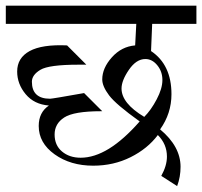

<svg xmlns="http://www.w3.org/2000/svg" viewBox="-20 -586 696 661"><path d="M656.2 -566.4V-503.9H503.9L500 -410.2Q535.2 -386.7 552.7 -349.6Q570.3 -312.5 570.3 -261.7Q570.3 -195.3 531.2 -140.6Q601.6 -82 601.6 -11.7Q601.6 23.4 589.8 54.7L535.2 19.5Q554.7 -15.6 554.7 -46.9Q554.7 -89.8 523.4 -121.1Q488.3 -74.2 429.7 -44.9Q371.1 -15.6 300.8 -15.6Q222.7 -15.6 168 -54.7Q113.3 -93.8 113.3 -152.3Q113.3 -199.2 148.4 -222.7Q97.7 -226.6 68.4 -261.7Q39.1 -296.9 39.1 -339.8Q39.1 -386.7 82 -410.2Q125 -433.6 210.9 -429.7L277.3 -363.3H250Q148.4 -363.3 119.1 -345.7Q89.8 -328.1 89.8 -304.7Q89.8 -246.1 152.3 -246.1Q160.2 -246.1 269.5 -265.6L332 -203.1H328.1Q234.4 -203.1 201.2 -181.6Q168 -160.2 168 -123Q168 -85.9 193.4 -64.5Q218.8 -43 257.8 -43Q304.7 -43 355.5 -74.2Q406.2 -105.5 460.9 -168Q378.9 -226.6 355.5 -257.8Q332 -289.1 332 -312.5Q332 -351.6 365.2 -388.7Q398.4 -425.8 445.3 -429.7L449.2 -503.9H0V-566.4ZM476.6 -183.6Q500 -207 519.5 -244.1Q539.1 -281.2 539.1 -310.5Q539.1 -339.8 521.5 -361.3Q503.9 -382.8 480.5 -382.8Q449.2 -382.8 423.8 -345.7Q398.4 -308.6 398.4 -281.2Q398.4 -230.5 476.6 -183.6Z"/></svg>

Font: 和音 by 宁静之雨，公众号njzyshare
Style: Regular
Weight: 400
Designer: Steve Matteson
Foundry: Ascender Corporation
Version: Version 6.00;June 8, 2018;FontCreator 11.0.0.2388 32-bit